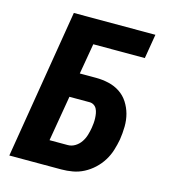

<svg xmlns="http://www.w3.org/2000/svg" viewBox="-109 -825 819 914"><g transform="rotate(15 300.0 -367.5)"><path d="M21 0 142 -735H544L524 -615H270L244 -464H324Q356 -464 386.5 -457Q417 -450 442 -433.5Q467 -417 483.5 -391.5Q500 -366 508 -336.5Q516 -307 515.5 -274.5Q515 -242 510 -210Q505 -183 496.5 -155.5Q488 -128 472.5 -103Q457 -78 435 -57.5Q413 -37 387 -23.5Q361 -10 333 -5Q305 0 277 0ZM187 -120H277Q296 -120 313 -130.5Q330 -141 341 -157.5Q352 -174 357.5 -192.5Q363 -211 366 -229Q368 -241 369 -253Q370 -265 369.5 -277Q369 -289 367 -300.5Q365 -312 360 -322Q355 -332 345.5 -338Q336 -344 324 -344H225Z"/></g></svg>

Font: Iosevka Curly Heavy Extended
Style: Italic
Weight: 900
Width: 7
Italic angle: -9°
Monospace: yes
Designer: Belleve Invis
Foundry: Belleve Invis
Version: Version 11.1.0; ttfautohint (v1.8.3)